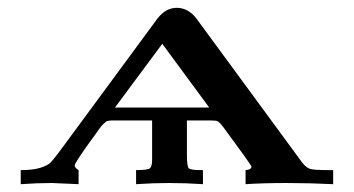

<svg xmlns="http://www.w3.org/2000/svg" viewBox="-20 -471 906 491"><path d="M33 0V-36Q65 -36 83.5 -42Q102 -48 109 -55Q116 -62 131 -82L383 -424Q404 -451 432 -451Q461 -451 482 -424L753 -55Q763 -42 773.5 -39Q784 -36 819 -36H832V0Q772 -3 712 -3Q654 -3 608 0V-36Q623 -37 623 -45Q622 -50 551 -146Q541 -159 536.5 -161Q532 -163 516 -163H458V-75Q458 -46 462.5 -41Q467 -36 494 -36H499V0Q456 -3 412 -3Q370 -3 328 0V-36Q357 -36 363 -40.5Q369 -45 369 -63V-163H267Q263 -163 260 -162.5Q257 -162 254.5 -161.5Q252 -161 249.5 -158.5Q247 -156 244.5 -154Q242 -152 238 -147Q234 -142 231 -137.5Q228 -133 221.5 -124Q215 -115 209 -107Q171 -54 171 -48Q171 -42 181 -36V0Q121 -3 113 -3Q74 -3 33 0ZM274 -196H515L395 -359Z"/></svg>

Font: CMU Serif
Style: Bold
Weight: 700
Version: Version 0.7.0